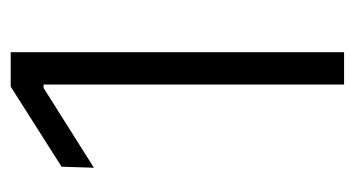

<svg xmlns="http://www.w3.org/2000/svg" viewBox="-176 -504 679 368"><g transform="rotate(-90 164.0 -319.5)"><path d="M186.5 0V-576H180L27 -479.5L29 -541.5L182.5 -639H248.5V0Z"/></g></svg>

Font: Anek Odia Light
Style: Regular
Weight: 300
Designer: Yesha Goshar & Mahesh Sahu (Odia), Yesha Goshar (Latin)
Foundry: Ek Type
Version: Version 1.003